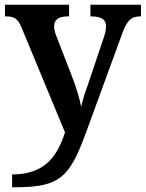

<svg xmlns="http://www.w3.org/2000/svg" viewBox="-20 -556 614 809"><path d="M31 179V233H45C235 233 274 189 343 1L494 -412C515 -470 532 -486 570 -487H574V-536H361V-487H365C407 -486 427 -475 427 -444C427 -432 422 -411 417 -397L353 -207C342 -176 329 -141 322 -106C317 -136 300 -192 283 -235L217 -405C211 -420 208 -433 208 -445C208 -474 227 -487 268 -487H271V-536H1V-487H5C41 -487 55 -478 72 -437L254 2C221 103 169 179 31 179Z"/></svg>

Font: Noto Serif Ethiopic SemiBold
Style: Regular
Weight: 600
Designer: Monotype Design Team
Foundry: Monotype Imaging Inc.
Version: Version 2.102